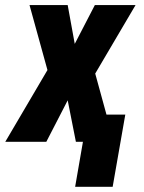

<svg xmlns="http://www.w3.org/2000/svg" viewBox="-56 -548 558 742"><path d="M205.6 -528.3 232.9 -378.4 310.5 -528.3H467.8L312 -263.7L384.3 0H237.3L205.6 -160.2L123 0H-35.6L127.4 -277.3L58.1 -528.3ZM428.2 -105 379.4 173.8H234.4L282.7 -105Z"/></svg>

Font: Roboto Condensed ExtraBold
Style: Italic
Weight: 800
Italic angle: -12°
Designer: Christian Robertson
Foundry: Google
Version: Version 3.008; 2023